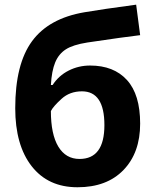

<svg xmlns="http://www.w3.org/2000/svg" viewBox="-20 -788 662 818"><path d="M318.8 -110.8Q424.8 -110.8 424.8 -254.9Q424.8 -398.9 329.1 -398.9Q277.3 -398.9 242.2 -366.9Q207 -335 196.8 -314.9Q196.8 -215.8 228.5 -163.3Q260.3 -110.8 318.8 -110.8ZM44.9 -327.1Q44.9 -515.1 116.5 -612.5Q188 -710 339.8 -735.8Q413.6 -748.5 560.1 -768.1L577.1 -638.2Q513.7 -630.9 352.1 -606.9Q290.5 -597.2 260.3 -577.6Q230 -558.1 215.1 -522Q200.2 -485.8 196.8 -425.8H204.1Q230 -465.8 272.5 -487.3Q314.9 -508.8 363.8 -508.8Q464.8 -508.8 521 -447Q577.1 -385.3 577.1 -261.2Q577.1 -137.2 506.1 -63.7Q435.1 9.8 310.1 9.8Q185.1 9.8 115 -79.8Q44.9 -169.4 44.9 -327.1Z"/></svg>

Font: OpenSans-Bold
Style: Bold
Weight: 700
Foundry: Ascender Corporation
Version: Version 1.10